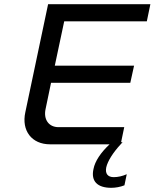

<svg xmlns="http://www.w3.org/2000/svg" viewBox="-20 -690 739 918"><path d="M210 -670 101 -153C82 -65 132 0 219 0H504C462 39 434 81 427 118C414 176 445 208 512 208C532 208 555 204 575 196L586 143C566 152 544 157 524 157C495 157 482 140 488 110C495 80 520 40 557 0C560 -4 563 -7 566 -10H559L574 -82H260C213 -82 187 -119 198 -169L224 -294H603L621 -376H242L287 -588H682L699 -670Z"/></svg>

Font: LT Wave Text Italic
Style: Regular
Weight: 400
Designer: Daniel Lyons
Version: Version 2.5 (Glyphs App)